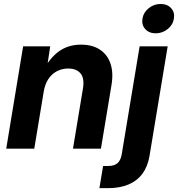

<svg xmlns="http://www.w3.org/2000/svg" viewBox="-20 -769 921 993"><path d="M206.1 -294.9 157.2 0H12.2L99.6 -529.3H239.7L219.2 -394L200.7 -398.4Q234.9 -466.8 283.4 -502.4Q332 -538.1 399.4 -538.1Q457 -538.1 496.1 -512.7Q535.2 -487.3 551.3 -440.4Q567.4 -393.6 556.6 -329.1L502 0H357.4L409.2 -312.5Q417.5 -364.3 396.5 -389.4Q375.5 -414.6 332.5 -414.6Q300.8 -414.6 274.2 -400.6Q247.6 -386.7 230 -360.1Q212.4 -333.5 206.1 -294.9ZM702.1 -529.3H847.2L753.4 36.6Q744.1 92.3 716.3 129.6Q688.5 167 643.8 185.5Q599.1 204.1 539.1 204.1H494.1L513.2 89.4H540Q571.8 89.4 588.4 74.2Q605 59.1 609.9 26.9ZM785.2 -596.7Q751 -596.7 731.2 -618.7Q711.4 -640.6 716.8 -672.9Q722.2 -705.1 749.3 -726.8Q776.4 -748.5 810.5 -748.5Q845.2 -748.5 865 -726.8Q884.8 -705.1 879.4 -672.9Q874.5 -640.6 847.2 -618.7Q819.8 -596.7 785.2 -596.7Z"/></svg>

Font: Inter 24pt
Style: Bold Italic
Weight: 700
Italic angle: -9.3988°
Version: Version 4.001;git-66647c0bb